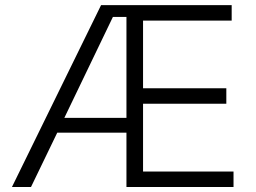

<svg xmlns="http://www.w3.org/2000/svg" viewBox="-20 -748 1022 768"><path d="M27.8 0 384.3 -727.5H906.7V-665.5H552.2V-395H885.3V-333H552.2V-62H914.1V0H485.8V-217.3H209L104 0ZM237.3 -276.4H485.8V-680.2H431.6Z"/></svg>

Font: Inter Light
Style: Regular
Weight: 300
Designer: Rasmus Andersson
Foundry: rsms
Version: Version 4.000;git-a52131595